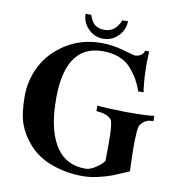

<svg xmlns="http://www.w3.org/2000/svg" viewBox="-92 -931 964 1030"><g transform="rotate(10 390.0 -416.5)"><path d="M291 -847 322 -846Q335 -807 354.5 -793Q374 -779 406 -779Q465 -779 491 -846H504Q517 -847 522 -847Q522 -800 488 -765.5Q454 -731 406 -731Q359 -731 325 -765.5Q291 -800 291 -847ZM750 -343Q735 -342 725.5 -340.5Q716 -339 703.5 -331.5Q691 -324 680 -309Q673 -300 670.5 -260.5Q668 -221 668.5 -181.5Q669 -142 670.5 -99Q672 -56 672 -55Q670 -55 643.5 -43Q617 -31 586.5 -19Q556 -7 511 3.5Q466 14 426 14Q341 14 262.5 -13Q184 -40 132 -97Q87 -147 66.5 -203Q46 -259 46 -356Q46 -445 88 -524.5Q130 -604 213.5 -655.5Q297 -707 403 -707Q465 -707 524 -689.5Q583 -672 590 -672Q597 -672 606 -674Q615 -676 626 -684.5Q637 -693 640 -707H662Q662 -701 661.5 -690.5Q661 -680 660 -649Q659 -618 661 -597Q661 -572 663.5 -544Q666 -516 668 -501L671 -486L642 -485Q629 -520 615 -545.5Q601 -571 575.5 -601.5Q550 -632 510 -648.5Q470 -665 418 -665Q203 -665 215 -337Q220 -190 275 -108.5Q330 -27 435 -28Q460 -28 492 -50Q524 -72 533 -88Q533 -90 533.5 -116Q534 -142 534 -168.5Q534 -195 533.5 -225.5Q533 -256 530 -279Q527 -302 522 -310Q501 -339 439 -342V-373Q447 -370 512 -367.5Q577 -365 595 -365Q728 -365 749 -372Z"/></g></svg>

Font: GFS Artemisia
Style: Bold
Weight: 700
Designer: Designed by Takis Katsoulidis.
Foundry: Designed by Takis Katsoulidis.
Version: Version 1.0